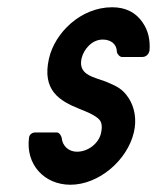

<svg xmlns="http://www.w3.org/2000/svg" viewBox="-20 -502 432 529"><path d="M349 -138C357 -172 351 -206 335 -231C318 -257 303 -264 272 -277L243 -287C218 -296 197 -308 205 -342C211 -366 233 -393 263 -393C286 -393 302 -380 302 -359C303 -353 310 -345 316 -345H372C382 -345 390 -352 392 -363C394 -391 389 -417 373 -440C354 -468 326 -482 289 -482C202 -482 131 -411 115 -341C95 -253 144 -224 199 -202L216 -195C233 -188 247 -180 254 -172C261 -164 262 -151 258 -134C252 -108 224 -84 192 -84C169 -84 152 -100 150 -122C149 -128 143 -137 137 -137H77C68 -137 61 -131 60 -123C50 -49 102 7 174 7C252 7 331 -60 349 -138Z"/></svg>

Font: DIN Rundschrift
Style: EngKursiv
Weight: 400
Width: 3
Version: Version 1.027